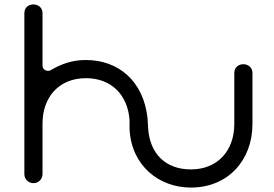

<svg xmlns="http://www.w3.org/2000/svg" viewBox="-20 -827 1237 867"><path d="M172 -767C172 -794 151 -807 131 -807C110 -807 90 -794 90 -767V-41C90 -18 108 0 131 0C154 0 172 -18 172 -41V-269C172 -388 246 -474 368 -474C483 -474 557 -398 565 -285V-244C573 -79 698 20 842 20C1009 20 1120 -103 1120 -267V-497C1120 -524 1099 -537 1079 -537C1058 -537 1038 -524 1038 -497V-267C1038 -148 964 -62 842 -62C726 -62 656 -135 649 -248L646 -296C627 -460 516 -556 368 -556C308 -556 261 -540 210 -511C207 -508 203 -507 197 -507C182 -507 172 -518 172 -531Z"/></svg>

Font: Fabada
Style: Regular
Weight: 400
Designer: deFharo
Foundry: deFharo.com
Version: Version 4.000 2011 initial release